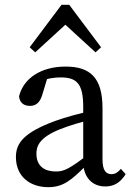

<svg xmlns="http://www.w3.org/2000/svg" viewBox="-20 -763 548 796"><path d="M180 13C241 13 275 -15 335 -75H364L350 -125C268 -64 247 -52 212 -52C166 -52 131 -73 131 -126C131 -155 141 -193 231 -228C261 -240 320 -259 365 -268V-304C315 -295 252 -277 210 -262C76 -213 46 -168 46 -112C46 -29 107 13 180 13ZM416 10C450 10 477 -3 501 -41L481 -63C470 -50 459 -41 442 -41C419 -41 405 -57 405 -102V-314C405 -440 355 -487 252 -487C152 -487 78 -440 59 -364C61 -339 77 -324 104 -324C131 -324 146 -340 155 -369L181 -455L141 -424C178 -439 208 -442 231 -442C297 -442 325 -418 325 -320V-92C325 -30 361 10 416 10ZM376 -546 399 -567 267 -743H235L103 -567L126 -546L293 -699H209L376 -546Z"/></svg>

Font: Source Serif Variable
Style: Regular
Weight: 389
Designer: Frank Grießhammer
Foundry: Adobe Systems Incorporated
Version: Version 3.001;hotconv 1.0.111;makeotfexe 2.5.65597